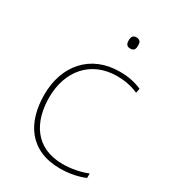

<svg xmlns="http://www.w3.org/2000/svg" viewBox="-178 -817 829 924"><g transform="rotate(30 236.0 -355.5)"><path d="M305 -721C285 -721 280 -706 280 -690C280 -673 285 -659 305 -659C329 -659 332 -673 332 -690C332 -706 329 -721 305 -721ZM302 10C357 10 405 -2 438 -16V-41C399 -25 350 -15 302 -15C150 -15 86 -125 86 -261C86 -409 175 -513 319 -513C357 -513 397 -507 437 -489L442 -514C405 -530 367 -538 319 -538C157 -538 59 -422 59 -261C59 -106 133 10 302 10Z"/></g></svg>

Font: Noto Sans Lao Thin
Style: Regular
Weight: 100
Designer: Monotype Design Team
Foundry: Monotype Imaging Inc.
Version: Version 2.003